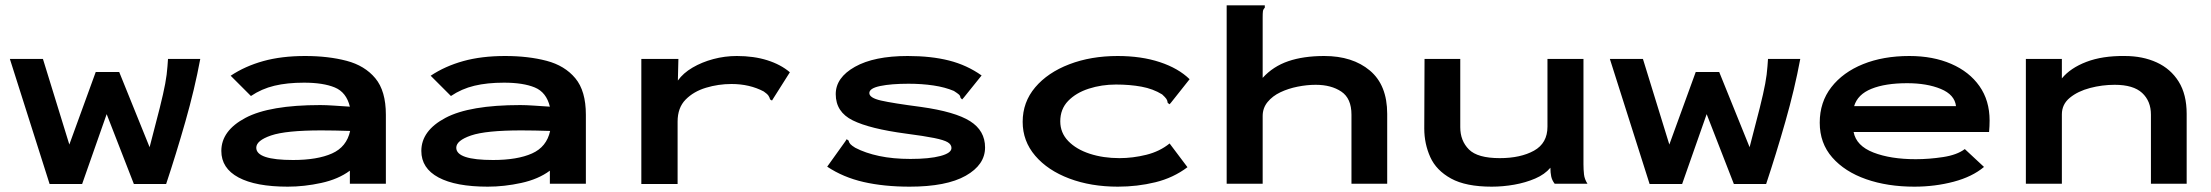

<svg xmlns="http://www.w3.org/2000/svg" viewBox="-20 -689 8290 720"><path d="M166 1 17 -468H141L240 -147L339 -419H427L541 -137Q565 -228 579 -284Q593 -340 599.5 -375Q606 -410 608 -440L610 -468H731Q710 -355 675 -232.5Q640 -110 603 1H482L380 -261L288 1Z M1059 11Q939 11 874.5 -23.5Q810 -58 810 -123Q810 -199 900.5 -247Q991 -295 1181 -295Q1203 -295 1232 -293Q1261 -291 1292 -289Q1279 -343 1235.5 -361Q1192 -379 1120 -379Q1057 -379 1009 -367.5Q961 -356 921 -329L845 -405Q899 -441 967.5 -460Q1036 -479 1124 -479Q1211 -479 1279.5 -461Q1348 -443 1387.5 -395.5Q1427 -348 1427 -259V0H1292V-49Q1249 -17 1185 -3Q1121 11 1059 11ZM941 -135Q941 -89 1079 -89Q1170 -89 1225 -113.5Q1280 -138 1293 -198Q1265 -199 1236 -199.5Q1207 -200 1185 -200Q1052 -200 996.5 -181Q941 -162 941 -135Z M1809 11Q1689 11 1624.5 -23.5Q1560 -58 1560 -123Q1560 -199 1650.5 -247Q1741 -295 1931 -295Q1953 -295 1982 -293Q2011 -291 2042 -289Q2029 -343 1985.5 -361Q1942 -379 1870 -379Q1807 -379 1759 -367.5Q1711 -356 1671 -329L1595 -405Q1649 -441 1717.5 -460Q1786 -479 1874 -479Q1961 -479 2029.5 -461Q2098 -443 2137.5 -395.5Q2177 -348 2177 -259V0H2042V-49Q1999 -17 1935 -3Q1871 11 1809 11ZM1691 -135Q1691 -89 1829 -89Q1920 -89 1975 -113.5Q2030 -138 2043 -198Q2015 -199 1986 -199.5Q1957 -200 1935 -200Q1802 -200 1746.5 -181Q1691 -162 1691 -135Z M2385 -468H2524L2522 -387Q2542 -415 2577 -435.5Q2612 -456 2655 -467.5Q2698 -479 2743 -479Q2807 -479 2857.5 -463Q2908 -447 2942 -418L2880 -320L2875 -312L2868 -316Q2866 -324 2861.5 -330.5Q2857 -337 2844 -346Q2791 -374 2723 -374Q2674 -374 2627.5 -360Q2581 -346 2551 -315.5Q2521 -285 2521 -233V1H2385Z M3391 11Q3295 11 3218.5 -6.5Q3142 -24 3082 -64L3150 -159L3155 -167L3162 -162Q3164 -154 3169 -148.5Q3174 -143 3187 -135Q3225 -115 3277 -104Q3329 -93 3394 -93Q3465 -93 3506.5 -104Q3548 -115 3548 -134Q3548 -147 3534 -155.5Q3520 -164 3483 -171.5Q3446 -179 3377 -188Q3242 -206 3178 -237.5Q3114 -269 3114 -336Q3114 -398 3186 -438.5Q3258 -479 3384 -479Q3472 -479 3539 -462Q3606 -445 3661 -406L3595 -324L3588 -316L3582 -322Q3581 -330 3576 -334.5Q3571 -339 3557 -348Q3524 -362 3480.5 -368.5Q3437 -375 3387 -375Q3322 -375 3281 -366.5Q3240 -358 3240 -340Q3240 -322 3283.5 -312Q3327 -302 3434 -288Q3562 -270 3618 -234.5Q3674 -199 3674 -136Q3674 -71 3601.5 -30Q3529 11 3391 11Z M4172 11Q4071 11 3990 -19.5Q3909 -50 3862 -105Q3815 -160 3815 -232Q3815 -306 3862 -361.5Q3909 -417 3990 -448Q4071 -479 4171 -479Q4260 -479 4329.5 -456Q4399 -433 4441 -392L4372 -305L4366 -298L4359 -303Q4358 -312 4354 -318Q4350 -324 4338 -335Q4304 -356 4260.5 -364Q4217 -372 4165 -372Q4111 -372 4063 -356.5Q4015 -341 3985.5 -310.5Q3956 -280 3956 -234Q3956 -191 3986 -160Q4016 -129 4066.5 -112.5Q4117 -96 4178 -96Q4228 -96 4278.5 -108.5Q4329 -121 4366 -151L4433 -62Q4380 -22 4312.5 -5.5Q4245 11 4172 11Z M4580 -669H4723V-660Q4717 -654 4716 -647Q4715 -640 4715 -623V-397Q4754 -440 4811 -459.5Q4868 -479 4946 -479Q5052 -479 5117 -424.5Q5182 -370 5182 -262V0H5048V-259Q5048 -320 5010 -345.5Q4972 -371 4914 -371Q4881 -371 4846 -364Q4811 -357 4781.5 -343Q4752 -329 4733.5 -306.5Q4715 -284 4715 -254V0H4580Z M5574 11Q5477 11 5421.5 -19.5Q5366 -50 5343.5 -100Q5321 -150 5321 -207L5322 -468H5456V-212Q5456 -161 5488.5 -128.5Q5521 -96 5604 -96Q5682 -96 5732.5 -124Q5783 -152 5783 -214V-468H5918V-73Q5918 -53 5920 -35Q5922 -17 5933 0H5810Q5800 -13 5797 -27.5Q5794 -42 5794 -60Q5773 -35 5737 -19.5Q5701 -4 5658.5 3.5Q5616 11 5574 11Z M6166 1 6017 -468H6141L6240 -147L6339 -419H6427L6541 -137Q6565 -228 6579 -284Q6593 -340 6599.5 -375Q6606 -410 6608 -440L6610 -468H6731Q6710 -355 6675 -232.5Q6640 -110 6603 1H6482L6380 -261L6288 1Z M7159 11Q7058 11 6978 -17Q6898 -45 6851 -98.5Q6804 -152 6804 -229Q6804 -306 6847.5 -362Q6891 -418 6966.5 -448.5Q7042 -479 7140 -479Q7229 -479 7297 -449.5Q7365 -420 7403 -366Q7441 -312 7441 -237Q7441 -216 7439 -194H6931Q6941 -142 7005.5 -117Q7070 -92 7164 -92Q7214 -92 7266.5 -100Q7319 -108 7348 -130L7420 -63Q7376 -26 7306 -7.5Q7236 11 7159 11ZM6933 -291H7315Q7310 -334 7258 -355.5Q7206 -377 7132 -377Q7050 -377 6998 -356Q6946 -335 6933 -291Z M7577 0V-468H7712V-395Q7744 -434 7804 -457Q7864 -480 7948 -479Q8015 -479 8067.5 -455Q8120 -431 8150 -383Q8180 -335 8180 -262V0H8046V-259Q8046 -310 8013 -340.5Q7980 -371 7910 -371Q7863 -371 7817.5 -359Q7772 -347 7742 -322.5Q7712 -298 7712 -260V0Z"/></svg>

Font: Inconsolata ExtraExpanded ExtraBold
Style: Regular
Weight: 800
Width: 8
Monospace: yes
Designer: Raph Levien, Cyreal, Brenton Simpson
Foundry: Raph Levien, Cyreal, Google
Version: Version 3.001; ttfautohint (v1.8.2.53-6de2)